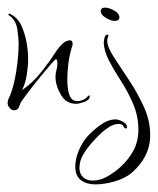

<svg xmlns="http://www.w3.org/2000/svg" viewBox="-24 -289 415 505"><path d="M13 1Q6 1 1 -5.5Q-4 -12 -4 -18Q-4 -22 -2 -28Q7 -46 13 -72Q19 -98 22 -125Q25 -152 25 -171Q25 -190 21.5 -212.5Q18 -235 2 -247Q-2 -249 -2 -251Q-2 -253 0 -253Q3 -253 5 -251Q23 -242 32.5 -221Q42 -200 46 -176.5Q50 -153 50 -134Q50 -115 46.5 -92.5Q43 -70 34 -52Q62 -71 84.5 -99.5Q107 -128 125 -156Q130 -164 140 -173.5Q150 -183 160 -183Q167 -183 167 -174Q167 -169 165 -165Q153 -125 153 -78Q153 -69 154.5 -56Q156 -43 161.5 -33Q167 -23 180 -23Q187 -23 195 -26.5Q203 -30 207 -36Q209 -38 211 -38Q212 -38 212 -36Q212 -26 198 -21Q184 -16 176 -16Q150 -16 136 -40Q122 -64 122 -87Q122 -96 124.5 -105Q127 -114 127 -123Q127 -125 126.5 -129Q126 -133 123 -133Q121 -133 108 -118Q95 -103 78 -82Q61 -61 47.5 -43Q34 -25 31 -20Q28 -13 25 -6Q22 1 13 1ZM278 -234Q268 -234 254.5 -242Q241 -250 241 -260Q241 -269 253 -269Q262 -269 276 -261.5Q290 -254 290 -243Q290 -238 286 -236Q282 -234 278 -234ZM227 196Q204 196 189 185Q174 174 174 149Q174 129 183 107.5Q192 86 205 71Q218 56 239 40.5Q260 25 280 25Q288 25 299 31Q310 37 310 45Q310 49 307 49Q303 49 300.5 43Q298 37 287 37Q276 37 262.5 45.5Q249 54 237.5 65.5Q226 77 219 85Q207 98 196 115.5Q185 133 185 153Q185 168 194.5 177Q204 186 220 186Q240 186 259.5 174.5Q279 163 293 150Q315 130 327.5 106Q340 82 340 52Q340 17 326.5 -15Q313 -47 294.5 -75.5Q276 -104 262.5 -130Q249 -156 249 -178Q249 -182 251 -190Q253 -198 259 -198Q261 -198 261 -196Q261 -193 259.5 -190Q258 -187 258 -182Q258 -166 275 -139.5Q292 -113 314.5 -79.5Q337 -46 354 -9Q371 28 371 66Q371 96 358.5 120.5Q346 145 323 165Q306 180 278 188Q250 196 227 196Z"/></svg>

Font: Sassy Frass
Style: Regular
Weight: 400
Designer: Robert E. Leuschke
Foundry: Robert E. Leuschke
Version: Version 1.010; ttfautohint (v1.8.3)